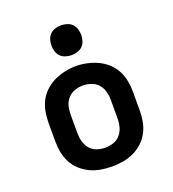

<svg xmlns="http://www.w3.org/2000/svg" viewBox="-137 -855 874 969"><g transform="rotate(-20 300.0 -371.0)"><path d="M300 8Q270 8 240.5 3Q211 -2 184 -14.5Q157 -27 134.5 -47.5Q112 -68 98 -94.5Q84 -121 78.5 -150.5Q73 -180 73 -210V-310Q73 -340 78.5 -369.5Q84 -399 98 -425.5Q112 -452 134.5 -472.5Q157 -493 184 -505.5Q211 -518 240.5 -524.5Q270 -531 300 -531Q330 -531 359.5 -524.5Q389 -518 416 -505.5Q443 -493 465.5 -472.5Q488 -452 502 -425.5Q516 -399 521.5 -369.5Q527 -340 527 -310V-210Q527 -180 521.5 -150.5Q516 -121 502 -94.5Q488 -68 465.5 -47.5Q443 -27 416 -14.5Q389 -2 359.5 3Q330 8 300 8ZM300 -93Q323 -93 345 -100.5Q367 -108 381.5 -125.5Q396 -143 402 -165Q408 -187 408 -210V-310Q408 -333 402 -355.5Q396 -378 381 -395Q366 -412 343.5 -419.5Q321 -427 299 -427Q276 -427 254.5 -419Q233 -411 218 -394Q203 -377 197.5 -355Q192 -333 192 -310V-210Q192 -187 198 -165Q204 -143 218.5 -125.5Q233 -108 255 -100.5Q277 -93 300 -93ZM300 -590Q284 -590 268 -595Q252 -600 241 -611Q230 -622 225 -638Q220 -654 220 -670Q220 -686 225 -702Q230 -718 241 -729Q252 -740 268 -745Q284 -750 300 -750Q316 -750 332 -745Q348 -740 359 -729Q370 -718 375 -702Q380 -686 380 -670Q380 -654 375 -638Q370 -622 359 -611Q348 -600 332 -595Q316 -590 300 -590Z"/></g></svg>

Font: Zed Sans Extended
Style: Bold
Weight: 700
Width: 7
Designer: Belleve Invis
Foundry: Belleve Invis
Version: Version 1.0.0; ttfautohint (v1.8.4)